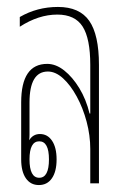

<svg xmlns="http://www.w3.org/2000/svg" viewBox="-20 -528 359 553"><path d="M92 5Q68 5 54.5 -14.5Q41 -34 41 -69V-233Q41 -344 116 -344Q141 -344 165 -325Q189 -306 208.5 -274Q228 -242 238 -201H240V-341Q240 -417 218 -451.5Q196 -486 145 -486Q91 -486 37 -451V-479Q87 -508 147 -508Q209 -508 237 -468Q265 -428 265 -341V0H240V-99Q240 -138 229.5 -177.5Q219 -217 201 -250Q183 -283 161.5 -302.5Q140 -322 118 -322Q65 -322 65 -233V-152Q65 -148 65 -140Q65 -132 64 -124Q75 -142 95 -142Q117 -142 130 -122.5Q143 -103 143 -69Q143 -34 129.5 -14.5Q116 5 92 5ZM93 -16Q121 -16 121 -69Q121 -121 93 -121Q65 -121 65 -69Q65 -16 93 -16Z"/></svg>

Font: Noto Sans Thai Looped UI Condensed Thin
Style: Regular
Weight: 100
Width: 3
Designer: Cadson Demak Team
Foundry: Cadson Demak Co., Ltd.
Version: Version 1.000; ttfautohint (v1.8.4.7-5d5b)